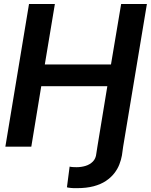

<svg xmlns="http://www.w3.org/2000/svg" viewBox="-20 -748 769 979"><path d="M476.6 0H607.9L601.6 44.9Q597.7 66.9 588.6 90.3Q579.6 113.8 562.7 135.5Q545.9 157.2 520 174.6Q494.1 191.9 457.5 201.7Q420.9 211.4 371.6 211.4Q356.9 211.9 341.8 210.4Q326.7 209 321.3 207L335 101.6Q342.8 103.5 353.5 104Q364.3 104.5 370.6 104.5Q394 104.5 416 97.9Q438 91.3 453.4 75.9Q468.8 60.5 471.2 34.7ZM7.3 0 127.9 -727.5H259.8L208.5 -419.4H545.9L597.7 -727.5H729L607.9 0H476.6L527.3 -308.6H190.4L139.6 0Z"/></svg>

Font: Inter Tight SemiBold
Style: Italic
Weight: 600
Italic angle: -9.39999°
Designer: Rasmus Andersson
Foundry: rsms
Version: Version 3.004